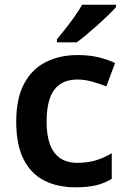

<svg xmlns="http://www.w3.org/2000/svg" viewBox="-20 -786 541 816"><path d="M300 10Q223 10 166.5 -19.5Q110 -49 79.5 -110.5Q49 -172 49 -268Q49 -368 82.5 -430.5Q116 -493 175 -522.5Q234 -552 310 -552Q361 -552 401 -542Q441 -532 469 -518L432 -419Q401 -431 370 -439.5Q339 -448 310 -448Q265 -448 235.5 -428Q206 -408 192 -368.5Q178 -329 178 -269Q178 -211 192.5 -172Q207 -133 236 -113.5Q265 -94 308 -94Q354 -94 389 -105Q424 -116 455 -135V-26Q424 -7 388.5 1.5Q353 10 300 10ZM473 -756Q461 -742 440.5 -722Q420 -702 395.5 -680Q371 -658 347.5 -638.5Q324 -619 306 -606H222V-619Q238 -638 258 -663.5Q278 -689 297.5 -716.5Q317 -744 329 -766H473Z"/></svg>

Font: Noto Sans Cham SemiBold
Style: Regular
Weight: 600
Version: Version 2.002